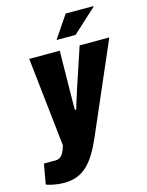

<svg xmlns="http://www.w3.org/2000/svg" viewBox="-183 -807 842 1100"><g transform="rotate(-15 238.0 -257.5)"><path d="M59 210Q26 210 -3.5 204Q-33 198 -47 192L-26 73H41Q61 73 73.5 62.5Q86 52 93.5 35Q101 18 106 0L48 -528H229L226 -301Q226 -280 225.5 -257.5Q225 -235 225 -215Q225 -195 225 -178H233Q237 -191 241 -205.5Q245 -220 250.5 -236Q256 -252 261 -268Q266 -284 271 -300L347 -528H523L290 10Q269 58 246 95.5Q223 133 196 158.5Q169 184 135.5 197Q102 210 59 210ZM227 -592 317 -725H481V-721L340 -592Z"/></g></svg>

Font: Archivo Condensed Black
Style: Italic
Weight: 900
Width: 3
Italic angle: -10°
Designer: Hector Gatti
Foundry: Omnibus-Type
Version: Version 2.001